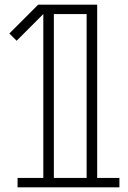

<svg xmlns="http://www.w3.org/2000/svg" viewBox="-20 -800 545 820"><path d="M490 -40V0H55V-40H165V-740L51 -626L20 -657L143 -780H395V-40ZM210 -40H350V-740H210Z"/></svg>

Font: Kumar One Outline
Style: Regular
Weight: 400
Designer: Parimal Parmar
Foundry: Indian Type Foundry
Version: Version 1.000;PS 1.000;hotconv 1.0.88;makeotf.lib2.5.647800